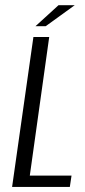

<svg xmlns="http://www.w3.org/2000/svg" viewBox="-20 -737 337 757"><path d="M27.7 0 111.7 -591H174L97.5 -44.6H262L255.3 0ZM119.8 -633.6 210.8 -716.6H274.8L160 -633.6Z"/></svg>

Font: Alumni Sans Thin
Style: Italic
Weight: 100
Italic angle: -8°
Designer: Robert E. Leuschke
Foundry: Robert E. Leuschke
Version: Version 1.016